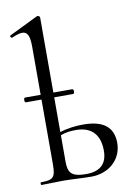

<svg xmlns="http://www.w3.org/2000/svg" viewBox="-83 -778 576 833"><g transform="rotate(-10 205.0 -361.5)"><path d="M250 2C329 2 387 -50 387 -123C387 -193 343 -227 255 -227C223 -227 186 -223 152 -212V-365H235C243 -365 243 -386 235 -386H152V-717C152 -721 146 -725 143 -725C142 -725 141 -725 138 -724L13 -663C7 -661 12 -649 18 -652C37 -660 53 -665 63 -665C88 -665 96 -644 96 -597V-386H27C20 -386 20 -365 27 -365H96V-81C96 -23 87 -12 32 -12C28 -12 28 0 32 0L125 -2C162 -2 219 2 250 2ZM152 -81V-198C176 -207 197 -209 220 -209C294 -209 324 -164 324 -100C324 -43 294 -13 231 -13C166 -13 152 -33 152 -81Z"/></g></svg>

Font: Cormorant Garamond
Style: Regular
Weight: 400
Designer: Christian Thalmann (Catharsis Fonts)
Foundry: Catharsis Fonts
Version: Version 4.002;Glyphs 3.4 (3410)